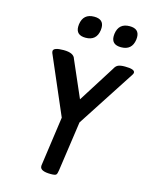

<svg xmlns="http://www.w3.org/2000/svg" viewBox="-148 -1115 950 1223"><g transform="rotate(15 327.0 -504.0)"><path d="M318 -1024Q381 -1024 381 -968Q381 -961 380 -952Q370 -880 298 -880Q235 -880 235 -936Q235 -943 236 -952Q246 -1024 318 -1024ZM552 -1024Q615 -1024 615 -968Q615 -961 614 -952Q604 -880 532 -880Q469 -880 469 -936Q469 -943 470 -952Q480 -1024 552 -1024ZM309 16Q238 16 238 -17Q238 -19 238 -22L284 -349L119 -732Q117 -738 117 -743Q117 -768 184.5 -768Q252 -768 262 -731L366 -492L519 -734Q529 -754 544 -761Q559 -768 589 -768Q654 -768 654 -745Q654 -739 649 -731L401 -349L354 -21Q351 3 344 9.5Q337 16 309 16Z"/></g></svg>

Font: Chau Philomene One
Style: Italic
Weight: 400
Designer: Vicente Lamonaca
Foundry: TipoType
Version: Version 1.002